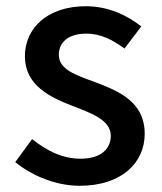

<svg xmlns="http://www.w3.org/2000/svg" viewBox="-20 -584 520 617"><path d="M236 13C372 13 445 -62 445 -154C445 -258 360 -292 283 -321C223 -343 169 -361 169 -408C169 -446 197 -476 258 -476C303 -476 342 -456 380 -428L434 -499C390 -534 329 -564 256 -564C134 -564 60 -495 60 -403C60 -310 141 -271 215 -243C274 -220 336 -198 336 -148C336 -106 305 -74 239 -74C180 -74 132 -99 83 -137L29 -63C83 -19 160 13 236 13Z"/></svg>

Font: Noto Sans HK Medium
Style: Regular
Weight: 500
Designer: Ryoko NISHIZUKA 西塚涼子 (kana, bopomofo & ideographs); Paul D. Hunt (Latin, Greek & Cyrillic); Sandoll Communications 산돌커뮤니
Foundry: Adobe
Version: Version 2.002;hotconv 1.0.116;makeotfexe 2.5.65601